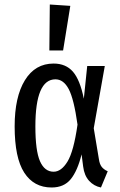

<svg xmlns="http://www.w3.org/2000/svg" viewBox="-20 -820 534 852"><path d="M352 -382 367 -527H445L396 -251L419 -113Q422 -92 431 -80Q440 -68 458 -60L428 12Q397 6 375.5 -17.5Q354 -41 349 -81L342 -135Q324 -62 294 -25Q264 12 209 12Q130 12 87.5 -54Q45 -120 45 -259Q45 -390 90.5 -464Q136 -538 218 -538Q272 -538 303.5 -502Q335 -466 352 -382ZM137 -259Q137 -151 157.5 -104.5Q178 -58 218 -58Q252 -58 279.5 -103Q307 -148 324 -267Q308 -381 285 -424.5Q262 -468 226 -468Q137 -468 137 -259ZM201 -800 292 -794 260 -596H199Z"/></svg>

Font: Fira Sans Extra Condensed
Style: Regular
Weight: 400
Width: 1
Designer: Carrois Corporate & Edenspiekermann AG
Foundry: Carrois Corporate GbR & Edenspiekermann AG
Version: Version 4.203